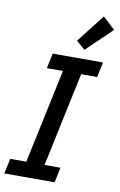

<svg xmlns="http://www.w3.org/2000/svg" viewBox="-122 -1012 668 1068"><g transform="rotate(10 212.5 -478.0)"><path d="M-18.6 0 0 -85.4H90.8L203.6 -617.7H112.8L130.9 -703.1H415L397 -617.7H306.6L193.8 -85.4H283.7L265.6 0ZM300.8 -754.4 251.5 -797.4 375.5 -956.1 444.3 -892.1Z"/></g></svg>

Font: Schibsted Grotesk Medium
Style: Italic
Weight: 500
Italic angle: -12°
Designer: Bakken & Baeck AS, Henrik Kongsvoll
Foundry: Schibsted ASA
Version: Version 1.100;gftools[0.9.25]